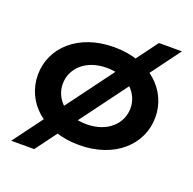

<svg xmlns="http://www.w3.org/2000/svg" viewBox="-140 -839 1108 1101"><g transform="rotate(20 414.0 -288.0)"><path d="M41.5 120.1H181.6L786.1 -696.3H646ZM55.7 -288.1C55.7 -123 194.3 10.3 414.1 10.3C633.8 10.3 772.5 -123 772.5 -288.1C772.5 -453.1 633.8 -586.4 414.1 -586.4C194.3 -586.4 55.7 -453.1 55.7 -288.1ZM207.5 -288.1C207.5 -380.4 284.2 -460.4 414.1 -460.4C543.9 -460.4 620.6 -380.4 620.6 -288.1C620.6 -196.3 543.9 -116.2 414.1 -116.2C284.2 -116.2 207.5 -196.3 207.5 -288.1Z"/></g></svg>

Font: Krona One
Style: Regular
Weight: 400
Designer: Yvonne Schüttler
Foundry: Yvonne Schüttler
Version: Version 1.002